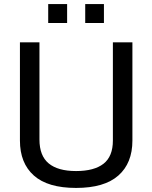

<svg xmlns="http://www.w3.org/2000/svg" viewBox="-20 -916 749 944"><path d="M174 -708V-230Q174 -150 219.5 -112.5Q265 -75 354 -75Q443 -75 489 -111Q535 -147 535 -225V-708H631V-225Q631 -114 562 -53Q493 8 354 8Q215 8 146.5 -53Q78 -114 78 -225V-708ZM310 -896V-803H217V-896ZM491 -896V-803H399V-896Z"/></svg>

Font: Telex
Style: Regular
Weight: 400
Designer: Andres Torresi
Foundry: Andres Torresi
Version: Version 1.100